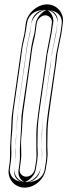

<svg xmlns="http://www.w3.org/2000/svg" viewBox="-20 -760 308 877"><path d="M100 47C81 47 67 31 70 12L74 -16C76 -32 78 -47 77 -62C76 -96 75 -112 79 -150C82 -182 82 -219 87 -254L117 -465C120 -483 122 -503 125 -525C129 -558 139 -586 142 -610L148 -655C151 -673 169 -690 187 -690C205 -690 220 -673 217 -655L211 -611L193 -517C190 -501 189 -484 186 -465L156 -254C150 -211 146 -175 146 -147V-93C145 -69 149 -53 145 -25L139 12C136 31 119 47 100 47ZM195 -740C150 -740 105 -700 98 -655L92 -610C92 -608 90 -598 86 -583C78 -552 72 -499 67 -465L37 -254C34 -234 32 -215 32 -196C31 -158 27 -118 26 -84C25 -66 27 -39 24 -16L20 12C13 58 47 97 93 97C139 97 182 58 189 12L195 -25C197 -41 198 -56 197 -69C195 -101 197 -111 197 -154C197 -178 200 -212 206 -254L236 -465C239 -484 240 -499 242 -516L261 -609V-610L267 -655C274 -700 240 -740 195 -740ZM100 72C66 72 41 41 46 8L50 -20C52 -35 52 -48 52 -61C51 -95 51 -115 55 -153C58 -183 57 -220 62 -258L92 -469C95 -487 97 -506 100 -528C104 -564 114 -594 117 -614L124 -659C128 -689 155 -715 187 -715C221 -715 247 -684 242 -651L236 -606L217 -512C214 -499 214 -482 211 -461L180 -250C174 -207 171 -173 171 -147V-92C170 -72 174 -54 169 -22L164 16C159 48 132 72 100 72ZM195 -715C163 -715 128 -684 123 -651L117 -606C116 -601 114 -593 110 -577C103 -549 97 -496 92 -461L61 -250C58 -231 57 -214 57 -196C56 -157 52 -116 51 -83C50 -68 53 -39 49 -12L45 16C41 46 59 68 85 72H93C126 72 160 42 165 8L170 -29C172 -44 173 -57 172 -67C170 -101 172 -113 172 -154C172 -180 175 -215 181 -258L211 -469C214 -487 215 -502 217 -518L218 -520L236 -614L243 -659C247 -687 228 -711 202 -715ZM100 72C31 72 22 30 25 10L29 -18C31 -33 32 -47 32 -61C31 -95 31 -114 35 -152C38 -183 37 -219 42 -256L72 -467C75 -485 77 -505 80 -527C84 -561 94 -590 97 -612L104 -657C107 -676 123 -715 187 -715C256 -715 265 -672 262 -653L256 -608L237 -515C234 -501 234 -483 231 -463L200 -252C194 -209 191 -174 191 -147V-92C190 -70 194 -53 190 -23L184 14C181 35 163 72 100 72ZM194 -715C187 -714 149 -691 143 -653L137 -608C136 -604 134 -595 130 -580C122 -551 117 -498 112 -463L81 -252C78 -233 77 -214 77 -196C76 -158 72 -116 71 -83C70 -67 73 -39 69 -14L65 14C58 60 93 72 93 72C95 72 138 54 144 10L150 -27C152 -43 153 -57 152 -68C150 -102 152 -112 152 -154C152 -180 155 -214 161 -256L191 -467C194 -486 195 -500 197 -517L198 -518L216 -611V-612L223 -657C228 -692 200 -714 194 -715Z"/></svg>

Font: AppleStorm
Style: XbdFaxIta
Weight: 800
Foundry: Cannot Into Space Fonts
Version: Version 1.01